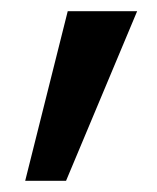

<svg xmlns="http://www.w3.org/2000/svg" viewBox="-20 -173 280 343"><path d="M101 -153H225L98 150H25Z"/></svg>

Font: Hanken Grotesk SemiBold
Style: Regular
Weight: 600
Designer: Alfredo Marco Pradil
Foundry: Hanken Design Co.
Version: Version 3.014